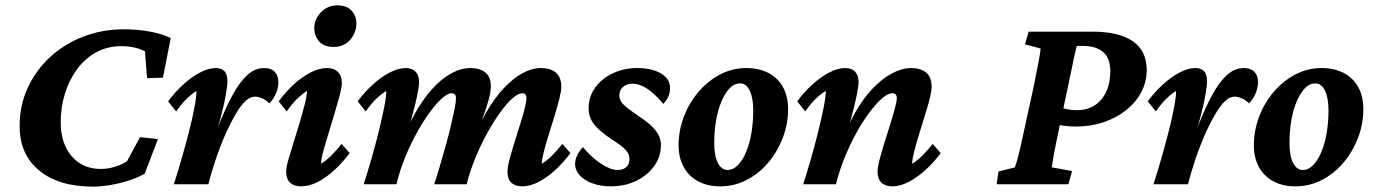

<svg xmlns="http://www.w3.org/2000/svg" viewBox="-20 -692 5164 721"><path d="M329.1 8.8Q200.2 8.8 127 -51.8Q53.7 -112.3 53.7 -218.8Q53.7 -295.9 84 -361.8Q114.3 -427.7 167.5 -477.1Q220.7 -526.4 292 -554.2Q363.3 -582 445.3 -582Q498 -582 544.4 -573.2Q590.8 -564.5 621.1 -548.8L591.8 -400.4L532.2 -398.4L524.4 -499Q506.8 -508.8 484.4 -513.7Q461.9 -518.6 435.5 -518.6Q381.8 -518.6 339.4 -494.6Q296.9 -470.7 267.6 -429.7Q238.3 -388.7 223.1 -337.9Q208 -287.1 208 -233.4Q208 -153.3 249 -105.5Q290 -57.6 358.4 -57.6Q384.8 -57.6 412.1 -65.9Q439.5 -74.2 457 -86.9L505.9 -176.8L573.2 -169.9L523.4 -40Q496.1 -24.4 462.4 -13.7Q428.7 -2.9 394 2.9Q359.4 8.8 329.1 8.8Z M937.5 -329.1Q919.9 -329.1 902.3 -313Q884.8 -296.9 867.7 -268.1Q850.6 -239.3 832 -200.2Q808.6 -148.4 790.5 -94.7Q772.5 -41 762.7 0H632.8Q646.5 -42 661.1 -92.8Q675.8 -143.6 689 -194.8Q702.1 -246.1 710 -287.6Q717.8 -329.1 717.8 -350.6Q699.2 -338.9 680.2 -320.3Q661.1 -301.8 641.6 -273.4L611.3 -311.5Q635.7 -344.7 667 -373.5Q698.2 -402.3 730.5 -419.4Q762.7 -436.5 790 -436.5Q811.5 -436.5 822.8 -424.8Q834 -413.1 834 -385.7Q834 -371.1 827.6 -334Q821.3 -296.9 805.7 -239.3Q790 -181.6 759.8 -104.5H755.9Q781.2 -171.9 805.2 -231.4Q829.1 -291 854.5 -337.4Q879.9 -383.8 908.7 -410.2Q937.5 -436.5 972.7 -436.5Q998 -436.5 1011.7 -422.4Q1025.4 -408.2 1025.4 -382.8Q1025.4 -363.3 1016.6 -341.8Q1007.8 -320.3 991.2 -303.7Q980.5 -315.4 965.3 -322.3Q950.2 -329.1 937.5 -329.1Z M1111.3 7.8Q1085 7.8 1069.8 -5.4Q1054.7 -18.6 1054.7 -48.8Q1054.7 -63.5 1063 -92.8Q1071.3 -122.1 1083 -159.2Q1094.7 -196.3 1106 -233.9Q1117.2 -271.5 1125 -302.7Q1132.8 -334 1132.8 -350.6Q1114.3 -338.9 1095.2 -320.3Q1076.2 -301.8 1056.6 -273.4L1026.4 -311.5Q1050.8 -344.7 1081.5 -373.5Q1112.3 -402.3 1145.5 -419.4Q1178.7 -436.5 1208 -436.5Q1234.4 -436.5 1249 -421.9Q1263.7 -407.2 1263.7 -379.9Q1263.7 -365.2 1255.9 -335.4Q1248 -305.7 1236.8 -267.6Q1225.6 -229.5 1213.9 -191.9Q1202.1 -154.3 1193.8 -123.5Q1185.5 -92.8 1185.5 -77.1Q1205.1 -88.9 1224.1 -107.9Q1243.2 -127 1262.7 -151.4L1293 -117.2Q1268.6 -84 1237.8 -55.2Q1207 -26.4 1174.3 -9.3Q1141.6 7.8 1111.3 7.8ZM1233.4 -515.6Q1197.3 -515.6 1178.7 -536.1Q1160.2 -556.6 1160.2 -586.9Q1160.2 -608.4 1171.4 -627.9Q1182.6 -647.5 1202.1 -659.7Q1221.7 -671.9 1247.1 -671.9Q1282.2 -671.9 1300.3 -651.9Q1318.4 -631.8 1318.4 -603.5Q1318.4 -581.1 1307.6 -560.5Q1296.9 -540 1277.8 -527.8Q1258.8 -515.6 1233.4 -515.6Z M1941.4 7.8Q1915 7.8 1900.4 -5.9Q1885.7 -19.5 1885.7 -47.9Q1885.7 -63.5 1893.1 -91.8Q1900.4 -120.1 1911.1 -154.8Q1921.9 -189.5 1932.6 -223.1Q1943.4 -256.8 1950.2 -284.2Q1957 -311.5 1957 -323.2Q1957 -341.8 1941.4 -341.8Q1925.8 -341.8 1904.3 -322.8Q1882.8 -303.7 1858.4 -270Q1834 -236.3 1810.1 -192.9Q1786.1 -149.4 1765.6 -100.1Q1745.1 -50.8 1732.4 0H1610.4Q1621.1 -32.2 1632.3 -70.3Q1643.6 -108.4 1654.3 -147Q1665 -185.5 1673.3 -220.7Q1681.6 -255.9 1687 -282.7Q1692.4 -309.6 1692.4 -323.2Q1692.4 -341.8 1675.8 -341.8Q1661.1 -341.8 1639.2 -322.3Q1617.2 -302.7 1592.8 -269Q1568.4 -235.4 1544.4 -191.9Q1520.5 -148.4 1500.5 -99.1Q1480.5 -49.8 1468.8 0H1345.7Q1359.4 -42 1374 -92.8Q1388.7 -143.6 1401.4 -194.8Q1414.1 -246.1 1422.4 -287.6Q1430.7 -329.1 1430.7 -350.6Q1411.1 -338.9 1392.1 -320.3Q1373 -301.8 1353.5 -273.4L1323.2 -311.5Q1347.7 -344.7 1378.9 -373.5Q1410.2 -402.3 1442.9 -419.4Q1475.6 -436.5 1503.9 -436.5Q1527.3 -436.5 1540.5 -422.9Q1553.7 -409.2 1553.7 -383.8Q1553.7 -369.1 1547.4 -337.4Q1541 -305.7 1528.3 -257.3Q1515.6 -209 1495.1 -144.5H1487.3Q1507.8 -210.9 1537.6 -264.6Q1567.4 -318.4 1602.1 -356.9Q1636.7 -395.5 1673.8 -416Q1710.9 -436.5 1746.1 -436.5Q1782.2 -436.5 1802.7 -419.9Q1823.2 -403.3 1823.2 -368.2Q1823.2 -347.7 1814.5 -315.4Q1805.7 -283.2 1789.6 -240.7Q1773.4 -198.2 1751 -144.5H1746.1Q1773.4 -213.9 1804.7 -268.1Q1835.9 -322.3 1871.1 -359.9Q1906.2 -397.5 1941.9 -417Q1977.5 -436.5 2011.7 -436.5Q2046.9 -436.5 2067.4 -419.4Q2087.9 -402.3 2087.9 -365.2Q2087.9 -350.6 2080.6 -321.3Q2073.2 -292 2062.5 -256.8Q2051.8 -221.7 2040.5 -186Q2029.3 -150.4 2022 -121.6Q2014.6 -92.8 2014.6 -77.1Q2034.2 -88.9 2053.2 -107.9Q2072.3 -127 2091.8 -151.4L2122.1 -117.2Q2097.7 -84 2066.9 -55.2Q2036.1 -26.4 2003.4 -9.3Q1970.7 7.8 1941.4 7.8Z M2274.4 7.8Q2234.4 7.8 2203.6 -3.9Q2172.9 -15.6 2156.2 -34.7Q2139.6 -53.7 2139.6 -75.2Q2139.6 -92.8 2147.9 -109.4Q2156.2 -126 2168.9 -139.6Q2200.2 -101.6 2236.3 -77.6Q2272.5 -53.7 2298.8 -53.7Q2319.3 -53.7 2331.5 -64Q2343.8 -74.2 2343.8 -95.7Q2343.8 -112.3 2330.6 -127.9Q2317.4 -143.6 2275.4 -169.9Q2245.1 -190.4 2226.1 -208.5Q2207 -226.6 2198.7 -245.1Q2190.4 -263.7 2190.4 -285.2Q2190.4 -329.1 2215.3 -363.3Q2240.2 -397.5 2281.7 -417Q2323.2 -436.5 2374 -436.5Q2407.2 -436.5 2434.6 -428.2Q2461.9 -419.9 2479 -403.3Q2496.1 -386.7 2496.1 -361.3Q2496.1 -342.8 2489.3 -328.1Q2482.4 -313.5 2470.7 -301.8Q2437.5 -341.8 2408.7 -359.9Q2379.9 -377.9 2355.5 -377.9Q2333 -377.9 2319.3 -365.2Q2305.7 -352.5 2305.7 -334Q2305.7 -322.3 2311.5 -312Q2317.4 -301.8 2333.5 -288.6Q2349.6 -275.4 2379.9 -254.9Q2411.1 -234.4 2428.7 -216.8Q2446.3 -199.2 2454.1 -182.6Q2461.9 -166 2461.9 -146.5Q2461.9 -103.5 2436.5 -68.4Q2411.1 -33.2 2368.7 -12.7Q2326.2 7.8 2274.4 7.8Z M2684.6 7.8Q2636.7 7.8 2601.6 -11.2Q2566.4 -30.3 2547.4 -64.9Q2528.3 -99.6 2528.3 -146.5Q2528.3 -202.1 2548.3 -254.4Q2568.4 -306.6 2603.5 -347.7Q2638.7 -388.7 2684.6 -412.6Q2730.5 -436.5 2782.2 -436.5Q2830.1 -436.5 2865.7 -418Q2901.4 -399.4 2920.4 -364.7Q2939.5 -330.1 2939.5 -281.2Q2939.5 -226.6 2919.4 -174.3Q2899.4 -122.1 2864.7 -81.1Q2830.1 -40 2783.7 -16.1Q2737.3 7.8 2684.6 7.8ZM2711.9 -53.7Q2733.4 -53.7 2751 -71.8Q2768.6 -89.8 2781.7 -121.1Q2794.9 -152.3 2801.8 -192.9Q2808.6 -233.4 2808.6 -276.4Q2808.6 -324.2 2795.4 -351.6Q2782.2 -378.9 2759.8 -378.9Q2737.3 -378.9 2719.7 -360.4Q2702.1 -341.8 2689 -310.5Q2675.8 -279.3 2668.9 -239.3Q2662.1 -199.2 2662.1 -155.3Q2662.1 -106.4 2675.8 -80.1Q2689.5 -53.7 2711.9 -53.7Z M3332 7.8Q3304.7 7.8 3290 -5.9Q3275.4 -19.5 3275.4 -47.9Q3275.4 -63.5 3282.7 -91.8Q3290 -120.1 3300.8 -154.8Q3311.5 -189.5 3322.3 -223.1Q3333 -256.8 3340.3 -284.2Q3347.7 -311.5 3347.7 -323.2Q3347.7 -341.8 3331.1 -341.8Q3314.5 -341.8 3292.5 -322.8Q3270.5 -303.7 3245.1 -270Q3219.7 -236.3 3195.8 -192.9Q3171.9 -149.4 3151.9 -100.1Q3131.8 -50.8 3119.1 0H2996.1Q3009.8 -42 3024.4 -92.8Q3039.1 -143.6 3051.8 -194.8Q3064.5 -246.1 3072.8 -287.6Q3081.1 -329.1 3081.1 -350.6Q3061.5 -338.9 3042.5 -320.3Q3023.4 -301.8 3003.9 -273.4L2973.6 -311.5Q2998 -344.7 3029.3 -373.5Q3060.5 -402.3 3093.3 -419.4Q3126 -436.5 3154.3 -436.5Q3177.7 -436.5 3190.9 -422.9Q3204.1 -409.2 3204.1 -383.8Q3204.1 -370.1 3197.8 -337.9Q3191.4 -305.7 3178.7 -257.3Q3166 -209 3145.5 -144.5H3137.7Q3159.2 -211.9 3189.5 -266.1Q3219.7 -320.3 3255.9 -358.4Q3292 -396.5 3329.6 -416.5Q3367.2 -436.5 3401.4 -436.5Q3437.5 -436.5 3458 -419.4Q3478.5 -402.3 3478.5 -365.2Q3478.5 -350.6 3471.2 -321.3Q3463.9 -292 3452.6 -256.8Q3441.4 -221.7 3430.7 -186Q3419.9 -150.4 3412.6 -121.6Q3405.3 -92.8 3405.3 -77.1Q3424.8 -88.9 3443.8 -107.9Q3462.9 -127 3482.4 -151.4L3512.7 -117.2Q3488.3 -84 3457 -55.2Q3425.8 -26.4 3393.1 -9.3Q3360.4 7.8 3332 7.8Z M3722.7 0 3729.5 -47.9 3791 -63.5Q3796.9 -79.1 3803.2 -103.5Q3809.6 -127.9 3815.9 -157.2Q3822.3 -186.5 3828.1 -212.9L3860.4 -361.3Q3874 -426.8 3880.4 -461.4Q3886.7 -496.1 3887.7 -509.8L3829.1 -525.4L3842.8 -573.2H4081.1Q4181.6 -573.2 4233.9 -537.1Q4286.1 -501 4286.1 -429.7Q4286.1 -383.8 4265.1 -344.7Q4244.1 -305.7 4207 -276.9Q4169.9 -248 4122.6 -232.4Q4075.2 -216.8 4020.5 -216.8Q4000 -216.8 3980 -219.2Q3960 -221.7 3945.3 -225.6L3960 -290Q3971.7 -285.2 3988.3 -281.7Q4004.9 -278.3 4023.4 -278.3Q4082 -278.3 4115.7 -318.4Q4149.4 -358.4 4149.4 -424.8Q4149.4 -472.7 4123 -496.1Q4096.7 -519.5 4046.9 -519.5H4023.4Q4021.5 -511.7 4016.6 -491.2Q4011.7 -470.7 4005.4 -438Q3999 -405.3 3989.3 -361.3L3958 -212.9Q3945.3 -154.3 3938.5 -117.2Q3931.6 -80.1 3929.7 -63.5L4005.9 -49.8L3992.2 0Z M4616.2 -329.1Q4598.6 -329.1 4581.1 -313Q4563.5 -296.9 4546.4 -268.1Q4529.3 -239.3 4510.7 -200.2Q4487.3 -148.4 4469.2 -94.7Q4451.2 -41 4441.4 0H4311.5Q4325.2 -42 4339.8 -92.8Q4354.5 -143.6 4367.7 -194.8Q4380.9 -246.1 4388.7 -287.6Q4396.5 -329.1 4396.5 -350.6Q4377.9 -338.9 4358.9 -320.3Q4339.8 -301.8 4320.3 -273.4L4290 -311.5Q4314.5 -344.7 4345.7 -373.5Q4377 -402.3 4409.2 -419.4Q4441.4 -436.5 4468.8 -436.5Q4490.2 -436.5 4501.5 -424.8Q4512.7 -413.1 4512.7 -385.7Q4512.7 -371.1 4506.3 -334Q4500 -296.9 4484.4 -239.3Q4468.8 -181.6 4438.5 -104.5H4434.6Q4460 -171.9 4483.9 -231.4Q4507.8 -291 4533.2 -337.4Q4558.6 -383.8 4587.4 -410.2Q4616.2 -436.5 4651.4 -436.5Q4676.8 -436.5 4690.4 -422.4Q4704.1 -408.2 4704.1 -382.8Q4704.1 -363.3 4695.3 -341.8Q4686.5 -320.3 4669.9 -303.7Q4659.2 -315.4 4644 -322.3Q4628.9 -329.1 4616.2 -329.1Z M4844.7 7.8Q4796.9 7.8 4761.7 -11.2Q4726.6 -30.3 4707.5 -64.9Q4688.5 -99.6 4688.5 -146.5Q4688.5 -202.1 4708.5 -254.4Q4728.5 -306.6 4763.7 -347.7Q4798.8 -388.7 4844.7 -412.6Q4890.6 -436.5 4942.4 -436.5Q4990.2 -436.5 5025.9 -418Q5061.5 -399.4 5080.6 -364.7Q5099.6 -330.1 5099.6 -281.2Q5099.6 -226.6 5079.6 -174.3Q5059.6 -122.1 5024.9 -81.1Q4990.2 -40 4943.8 -16.1Q4897.5 7.8 4844.7 7.8ZM4872.1 -53.7Q4893.6 -53.7 4911.1 -71.8Q4928.7 -89.8 4941.9 -121.1Q4955.1 -152.3 4961.9 -192.9Q4968.8 -233.4 4968.8 -276.4Q4968.8 -324.2 4955.6 -351.6Q4942.4 -378.9 4919.9 -378.9Q4897.5 -378.9 4879.9 -360.4Q4862.3 -341.8 4849.1 -310.5Q4835.9 -279.3 4829.1 -239.3Q4822.3 -199.2 4822.3 -155.3Q4822.3 -106.4 4835.9 -80.1Q4849.6 -53.7 4872.1 -53.7Z"/></svg>

Font: Crimson Pro
Style: Bold Italic
Weight: 700
Italic angle: -12°
Designer: Jacques Le Bailly
Foundry: Baron von Fonthausen
Version: Version 1.003